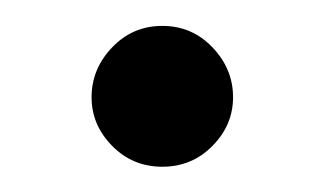

<svg xmlns="http://www.w3.org/2000/svg" viewBox="-20 -426 258 152"><path d="M108.5 -294Q85 -294 68.8 -310.5Q52.5 -327 52.5 -349Q52.5 -371.5 68.8 -388.5Q85 -405.5 108.5 -405.5Q132 -405.5 148.2 -388.5Q164.5 -371.5 164.5 -349Q164.5 -327 148.2 -310.5Q132 -294 108.5 -294Z"/></svg>

Font: Overpass Light
Style: Regular
Weight: 300
Designer: Delve Withrington, Dave Bailey, Thomas Jockin
Foundry: Delve Fonts LLC
Version: Version 4.000; ttfautohint (v1.8.3)